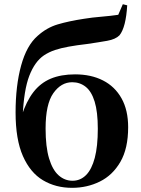

<svg xmlns="http://www.w3.org/2000/svg" viewBox="-20 -877 669 913"><path d="M322.7 16.2Q244.9 16.2 184.3 -19.9Q123.8 -56 89 -134.8Q54.1 -213.7 54.1 -342.3Q54.1 -469.2 80.4 -565.2Q106.7 -661.1 158.7 -706.3Q201.6 -745.2 254.4 -761Q307.3 -776.7 379.5 -787.7Q418.1 -794 462.3 -797.6Q506.5 -801.3 542.3 -806.6L564 -856.9L584.9 -851.7Q582 -800.9 572.8 -764.4Q563.5 -727.9 548.1 -709Q529.7 -690.2 489.9 -683Q450 -675.9 394.9 -667.9Q343.4 -661.9 306.3 -655.1Q269.2 -648.4 241.3 -639.1Q213.4 -629.8 188.8 -613.6Q145.3 -583.9 119.4 -516.7Q93.4 -449.4 87.7 -322.6L82.2 -324.6Q105.1 -395.2 138.7 -438.8Q172.3 -482.3 221.1 -502.9Q270 -523.4 337 -523.4Q413.3 -523.4 469.9 -494.4Q526.5 -465.5 557.9 -409.4Q589.4 -353.3 589.4 -272Q589.4 -170.9 552.4 -107.2Q515.4 -43.5 454.8 -13.7Q394.3 16.2 322.7 16.2ZM324.9 -17.5Q362.2 -17.5 389.2 -44.5Q416.2 -71.6 430.7 -126.5Q445.1 -181.4 445.1 -264.3Q445.1 -345.1 430.1 -393.8Q415.1 -442.4 387.5 -464.2Q360 -486 323.4 -486Q270.4 -486 233.6 -433.9Q196.8 -381.8 196.8 -266Q196.8 -178.6 213.3 -123.8Q229.8 -68.9 258.8 -43.2Q287.8 -17.5 324.9 -17.5Z"/></svg>

Font: Noto Serif KR ExtraLight
Style: Regular
Weight: 200
Designer: Ryoko NISHIZUKA 西塚涼子 (kana & ideographs); Frank Grießhammer (Latin, Greek & Cyrillic); Wenlong ZHANG 张文龙 (bopomofo); San
Foundry: Adobe
Version: Version 2.002-H1;hotconv 1.1.0;makeotfexe 2.6.0